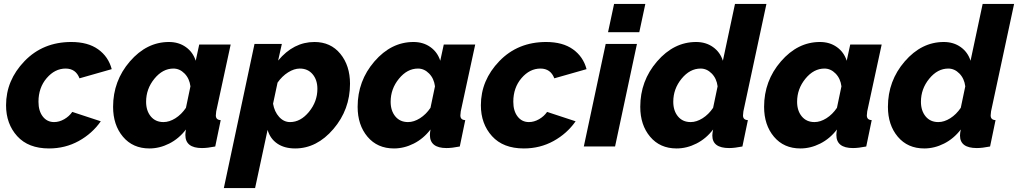

<svg xmlns="http://www.w3.org/2000/svg" viewBox="-20 -750 5212 983"><path d="M11 -211Q11 -339 105.5 -437Q200 -535 345 -535Q430 -535 482.5 -497.5Q535 -460 552 -396L387 -349Q368 -399 316 -399Q261 -399 219 -350Q177 -301 177 -229Q177 -182 199 -153.5Q221 -125 257 -125Q283 -125 308.5 -139.5Q334 -154 350 -177L496 -129Q452 -66 383 -28Q314 10 231 10Q125 10 68 -53Q11 -116 11 -211Z M559 -203Q559 -336 645 -435.5Q731 -535 845 -535Q895 -535 931.5 -509Q968 -483 982 -439L1000 -522H1161L1087 -180Q1085 -162 1085 -159Q1085 -136 1110 -135L1082 0Q1042 8 1014 8Q929 8 929 -59Q929 -69 932 -87Q896 -40 846.5 -15Q797 10 745 10Q660 10 609.5 -50Q559 -110 559 -203ZM932 -198 955 -308Q950 -348 925 -373.5Q900 -399 868 -399Q813 -399 770.5 -347Q728 -295 728 -229Q728 -183 752 -154Q776 -125 817 -125Q847 -125 878 -144.5Q909 -164 932 -198Z M1283 -525H1423L1404 -440Q1483 -535 1590 -535Q1673 -535 1722.5 -474.5Q1772 -414 1772 -321Q1772 -189 1687 -89.5Q1602 10 1491 10Q1436 10 1399.5 -15Q1363 -40 1350 -85L1286 213H1126ZM1605 -295Q1605 -341 1580.5 -370Q1556 -399 1515 -399Q1486 -399 1455 -379.5Q1424 -360 1401 -327L1378 -219Q1385 -178 1409 -151.5Q1433 -125 1465 -125Q1519 -125 1562 -177.5Q1605 -230 1605 -295Z M1811 -203Q1811 -336 1897 -435.5Q1983 -535 2097 -535Q2147 -535 2183.5 -509Q2220 -483 2234 -439L2252 -522H2413L2339 -180Q2337 -162 2337 -159Q2337 -136 2362 -135L2334 0Q2294 8 2266 8Q2181 8 2181 -59Q2181 -69 2184 -87Q2148 -40 2098.5 -15Q2049 10 1997 10Q1912 10 1861.5 -50Q1811 -110 1811 -203ZM2184 -198 2207 -308Q2202 -348 2177 -373.5Q2152 -399 2120 -399Q2065 -399 2022.5 -347Q1980 -295 1980 -229Q1980 -183 2004 -154Q2028 -125 2069 -125Q2099 -125 2130 -144.5Q2161 -164 2184 -198Z M2442 -211Q2442 -339 2536.5 -437Q2631 -535 2776 -535Q2861 -535 2913.5 -497.5Q2966 -460 2983 -396L2818 -349Q2799 -399 2747 -399Q2692 -399 2650 -350Q2608 -301 2608 -229Q2608 -182 2630 -153.5Q2652 -125 2688 -125Q2714 -125 2739.5 -139.5Q2765 -154 2781 -177L2927 -129Q2883 -66 2814 -28Q2745 10 2662 10Q2556 10 2499 -53Q2442 -116 2442 -211Z M3124 -730H3284L3253 -585H3093ZM3081 -525H3241L3129 0H2969Z M3258 -203Q3258 -336 3344 -435.5Q3430 -535 3544 -535Q3594 -535 3630.5 -509Q3667 -483 3681 -439L3743 -730H3904L3786 -180Q3784 -162 3784 -159Q3784 -136 3809 -135L3781 0Q3741 8 3713 8Q3627 8 3627 -56Q3627 -68 3631 -87Q3595 -40 3545.5 -15Q3496 10 3444 10Q3359 10 3308.5 -50Q3258 -110 3258 -203ZM3631 -198 3654 -308Q3649 -348 3624 -373.5Q3599 -399 3567 -399Q3512 -399 3469.5 -347Q3427 -295 3427 -229Q3427 -183 3451 -154Q3475 -125 3516 -125Q3546 -125 3577 -144.5Q3608 -164 3631 -198Z M3892 -203Q3892 -336 3978 -435.5Q4064 -535 4178 -535Q4228 -535 4264.5 -509Q4301 -483 4315 -439L4333 -522H4494L4420 -180Q4418 -162 4418 -159Q4418 -136 4443 -135L4415 0Q4375 8 4347 8Q4262 8 4262 -59Q4262 -69 4265 -87Q4229 -40 4179.5 -15Q4130 10 4078 10Q3993 10 3942.5 -50Q3892 -110 3892 -203ZM4265 -198 4288 -308Q4283 -348 4258 -373.5Q4233 -399 4201 -399Q4146 -399 4103.5 -347Q4061 -295 4061 -229Q4061 -183 4085 -154Q4109 -125 4150 -125Q4180 -125 4211 -144.5Q4242 -164 4265 -198Z M4526 -203Q4526 -336 4612 -435.5Q4698 -535 4812 -535Q4862 -535 4898.5 -509Q4935 -483 4949 -439L5011 -730H5172L5054 -180Q5052 -162 5052 -159Q5052 -136 5077 -135L5049 0Q5009 8 4981 8Q4895 8 4895 -56Q4895 -68 4899 -87Q4863 -40 4813.5 -15Q4764 10 4712 10Q4627 10 4576.5 -50Q4526 -110 4526 -203ZM4899 -198 4922 -308Q4917 -348 4892 -373.5Q4867 -399 4835 -399Q4780 -399 4737.5 -347Q4695 -295 4695 -229Q4695 -183 4719 -154Q4743 -125 4784 -125Q4814 -125 4845 -144.5Q4876 -164 4899 -198Z"/></svg>

Font: Raleway-v4020 ExtraBold
Style: Italic
Weight: 800
Italic angle: -12°
Designer: Matt McInerney, Pablo Impallari, Rodrigo Fuenzalida
Foundry: Matt McInerney, Pablo Impallari, Rodrigo Fuenzalida
Version: Version 4.020;PS 004.020;hotconv 1.0.88;makeotf.lib2.5.64775